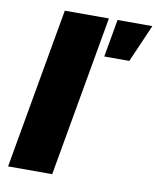

<svg xmlns="http://www.w3.org/2000/svg" viewBox="-82 -789 700 853"><g transform="rotate(10 268.0 -362.5)"><path d="M13 0 141 -725H340L212 0ZM349 -555 379 -725H536L462 -555Z"/></g></svg>

Font: Archivo SemiBold Black
Style: Italic
Weight: 900
Italic angle: -10°
Version: Version 2.001